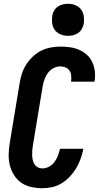

<svg xmlns="http://www.w3.org/2000/svg" viewBox="-20 -990 540 1018"><path d="M205 8Q175 8 145.5 1.5Q116 -5 93 -21Q70 -37 54.5 -61.5Q39 -86 32 -114Q25 -142 26 -173Q27 -204 32 -234L84 -548Q88 -574 96 -599Q104 -624 118.5 -647Q133 -670 153.5 -689.5Q174 -709 198 -721Q222 -733 248 -738Q274 -743 300 -743Q326 -743 351 -739.5Q376 -736 399 -726Q422 -716 440 -700Q458 -684 468.5 -662Q479 -640 482.5 -614.5Q486 -589 482 -563Q481 -562 481 -560.5Q481 -559 480 -557H357Q357 -558 357 -558.5Q357 -559 357 -560Q359 -574 357.5 -589Q356 -604 348.5 -615.5Q341 -627 327.5 -632.5Q314 -638 300 -638Q281 -638 263 -628.5Q245 -619 233.5 -602.5Q222 -586 215.5 -568Q209 -550 206 -531L154 -217Q152 -204 151 -191Q150 -178 150.5 -165.5Q151 -153 154 -140.5Q157 -128 163.5 -118Q170 -108 181 -102.5Q192 -97 205 -97Q223 -97 240.5 -106.5Q258 -116 269.5 -132Q281 -148 287.5 -165.5Q294 -183 298 -201H422Q417 -175 408 -149.5Q399 -124 385 -100Q371 -76 351.5 -55Q332 -34 308 -19Q284 -4 257.5 2Q231 8 205 8ZM340 -800Q320 -800 301.5 -807.5Q283 -815 271.5 -830Q260 -845 257 -865Q254 -885 257 -906Q259 -920 266.5 -933Q274 -946 286 -954.5Q298 -963 312 -966.5Q326 -970 340 -970Q361 -970 379.5 -962.5Q398 -955 409.5 -940Q421 -925 424 -905Q427 -885 424 -864Q421 -850 414 -837Q407 -824 395 -815.5Q383 -807 368.5 -803.5Q354 -800 340 -800Z"/></svg>

Font: Iosevka Curly XBdObl
Style: Regular
Weight: 800
Italic angle: -9°
Monospace: yes
Designer: Belleve Invis
Foundry: Belleve Invis
Version: Version 11.1.0; ttfautohint (v1.8.3)